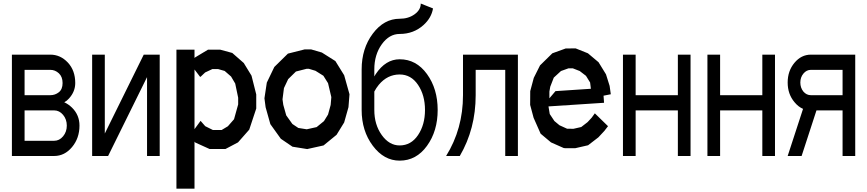

<svg xmlns="http://www.w3.org/2000/svg" viewBox="-20 -853 5013 1110"><path d="M48.8 48.8V-537.1H271Q329.1 -537.1 372.1 -491.5Q415 -445.8 415 -373Q415 -323.7 379.4 -284.2Q367.7 -270.5 351.6 -261.7Q376 -250.5 396.5 -230.5Q439.5 -188 439.5 -127Q439.5 -54.2 396.5 -2.7Q353.5 48.8 293 48.8H48.8ZM122.1 -214.8V-39.1H293Q323.2 -39.1 344.7 -64.9Q366.2 -90.8 366.2 -127Q366.2 -163.1 344.7 -189Q323.2 -214.8 293 -214.8H122.1ZM320.3 -429.2Q298.8 -449.2 271 -449.2H122.1V-302.7H271Q298.8 -302.7 320.3 -319.8Q341.8 -336.9 341.8 -373Q341.8 -409.2 320.3 -429.2Z M512.7 48.8V-537.1H585.9V-81.1L811 -537.1H903.3V48.8H830.1V-407.2L605 48.8Z M1434.1 -415.5 1461.4 -307.1V-225.6L1420.9 -103.5L1356 -29.8L1283.7 8.3H1191.4L1109.4 -28.8L1104.5 -34.2V237.8H1000V-565.9H1104.5V-517.6L1107.9 -521L1182.6 -565.9H1252.9L1322.8 -546.9L1389.2 -488.8ZM1356.9 -249.5V-288.1L1339.8 -370.1L1315.9 -410.6L1278.8 -442.9L1241.2 -453.6H1207.5L1166 -434.1L1141.1 -410.6L1137.2 -408.2L1104.5 -451.2V-106.4L1139.6 -154.3L1166.5 -123.5L1210.4 -101.6H1261.7L1297.4 -123L1333 -163.6Z M1969.7 -418 2000.5 -308.1 1994.6 -233.4 1969.7 -145 1925.8 -73.7 1850.6 -12.2 1755.9 8.8 1670.9 -4.9 1603.5 -50.8 1543 -135.3 1515.6 -232.9 1508.8 -284.7 1522.5 -375.5 1565.9 -465.8 1644.5 -543 1741.2 -567.4H1778.8L1840.8 -549.3L1918.9 -500ZM1891.6 -246.1 1895.5 -291.5 1876.5 -372.1 1849.6 -415 1803.7 -443.8 1766.1 -455.1H1752L1690.9 -439.5L1646 -395.5L1621.6 -343.8L1613.3 -278.8L1617.7 -247.1L1634.8 -186L1670.4 -136.2L1704.6 -113.3L1753.4 -105.5L1810.5 -118.2L1853 -152.8L1876.5 -190.9Z M2144 -217.3Q2144 -132.3 2187 -72.3Q2230 -12.2 2290.5 -12.2Q2356.4 -12.2 2396.7 -72Q2437 -131.8 2437 -217.3Q2437 -302.7 2396.7 -362.5Q2356.4 -422.4 2290.5 -422.4Q2219.7 -422.4 2169.9 -362.8Q2154.8 -344.2 2144 -323.7V-217.3ZM2290.5 -656.7Q2230 -656.7 2187 -596.7Q2144 -536.6 2144 -451.7V-411.1Q2147.9 -417.5 2152.3 -424.8Q2209.5 -510.3 2290.5 -510.3Q2386.7 -510.3 2448.5 -424.8Q2510.3 -339.4 2510.3 -217.3Q2510.3 -95.2 2448.5 -9.8Q2386.7 75.7 2290.5 75.7Q2199.7 75.7 2135.3 -10.3Q2070.8 -96.2 2070.8 -217.3V-451.7Q2070.8 -572.8 2135.3 -658.7Q2199.7 -744.6 2290.5 -744.6Q2341.3 -744.6 2377 -770.5Q2412.6 -796.4 2412.6 -832.5L2483.4 -804.2Q2474.1 -749.5 2428.7 -708.5Q2371.6 -656.7 2290.5 -656.7Z M2656.7 -302.7V-537.1H2974.1V48.8H2900.9V-449.2H2730V-302.7Q2730 -108.4 2638.2 48.8H2559.1Q2656.7 -108.4 2656.7 -302.7Z M3400.9 -172.9 3418.9 -197.8 3495.1 -123.5 3473.6 -95.7 3439.5 -59.1 3379.9 -13.2 3305.2 3.9H3249L3239.3 2.9L3165.5 -29.8L3105.5 -80.1L3064.9 -171.9L3044.9 -246.6L3045.4 -326.2L3065.9 -402.8L3102.1 -475.1L3173.3 -544.9L3250.5 -572.8L3308.1 -573.2L3378.9 -544.9L3440.4 -493.2L3483.4 -423.3L3504.4 -356.4L3511.2 -308.1L3469.2 -299.8L3472.2 -258.8L3150.9 -237.8L3158.2 -193.8L3185.1 -153.3L3214.4 -128.9L3258.3 -108.9L3295.4 -108.4L3340.3 -118.7L3377 -147ZM3181.6 -404.3 3161.1 -351.6 3156.2 -323.7V-284.7L3191.4 -326.2L3396 -339.8L3391.6 -376L3367.7 -414.6L3331.5 -442.4L3291.5 -458H3266.6L3223.1 -442.4Z M3654.8 -537.1V-302.7H3898.9V-537.1H3972.2V48.8H3898.9V-214.8H3654.8V48.8H3581.5V-537.1Z M4143.1 -537.1V-302.7H4387.2V-537.1H4460.4V48.8H4387.2V-214.8H4143.1V48.8H4069.8V-537.1Z M4622.6 -223.6Q4595.2 -235.4 4573.2 -262.2Q4533.7 -309.1 4533.7 -376Q4533.7 -442.9 4573 -490Q4612.3 -537.1 4668 -537.1H4924.3V48.8H4851.1V-214.8H4700.2L4614.3 48.8H4533.7L4622.6 -223.6ZM4851.1 -302.7V-449.2H4668Q4642.6 -449.2 4624.8 -427.7Q4606.9 -406.2 4606.9 -376Q4606.9 -345.7 4624.5 -323.7Q4642.6 -302.7 4668 -302.7H4851.1Z"/></svg>

Font: Gap Sans
Style: Bold
Weight: 400
Designer: Alexandre Liziard and Etienne Ozeray
Foundry: Interstices.io
Version: Version 1.610